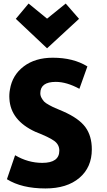

<svg xmlns="http://www.w3.org/2000/svg" viewBox="-20 -1038 602 1081"><path d="M497 -197Q497 -96 427 -36.5Q357 23 236 23Q102 23 19 -29L65 -164Q138 -121 218 -121Q314 -121 314 -190Q314 -224 285 -245Q256 -266 179 -296Q40 -360 33 -481Q31 -508 36 -534Q49 -615 113.5 -664Q178 -713 277 -713Q393 -713 472 -664L427 -538Q355 -577 294 -577Q207 -577 207 -513Q207 -499 214 -486.5Q221 -474 228.5 -466Q236 -458 257 -446.5Q278 -435 290.5 -430Q303 -425 335 -411Q424 -372 460.5 -322.5Q497 -273 497 -197ZM141 -1018 245 -933 350 -1018 425 -932 245 -766 69 -932Z"/></svg>

Font: Repo
Style: ExtraBold
Weight: 800
Designer: Stefan Peev
Foundry: Context Ltd
Version: Version 001.000